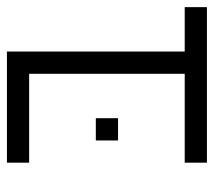

<svg xmlns="http://www.w3.org/2000/svg" viewBox="-51 -551 602 540"><g transform="rotate(-90 250.0 -281.0)"><path d="M500 0V-62.5H375Q375 -62.5 375 -562.5H62.5V-500H312.5V-62.5H62.5V0ZM187.5 -250V-312.5H125V-250Z"/></g></svg>

Font: BFUnifontExMono
Style: Regular
Weight: 500
Version: Version 15.0.06